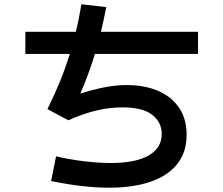

<svg xmlns="http://www.w3.org/2000/svg" viewBox="-20 -825 1040 894"><path d="M488 49Q369 49 218 18L241 -97Q306 -82 372.5 -74Q439 -66 496 -66Q611 -66 672 -101Q733 -136 733 -201Q733 -256 688.5 -290.5Q644 -325 551 -325Q491 -325 431 -311Q371 -297 298 -265L201 -317Q234 -384 259.5 -446.5Q285 -509 305 -574H98V-677H333Q348 -737 359 -805L475 -792Q463 -732 450 -677H902V-574H422Q393 -479 354 -389Q409 -407 464 -418Q519 -429 568 -429Q653 -429 716 -402Q779 -375 814 -323Q849 -271 849 -198Q849 -116 805 -61Q761 -6 680 21.5Q599 49 488 49Z"/></svg>

Font: Murecho Medium
Style: Regular
Weight: 500
Designer: Neil Summerour
Foundry: Positype
Version: Version 1.010; ttfautohint (v1.8.3)